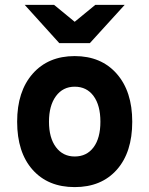

<svg xmlns="http://www.w3.org/2000/svg" viewBox="-20 -752 610 784"><path d="M222 -576 81 -732H201L285 -663L369 -732H489L347 -576ZM50 -255Q50 -379 113.5 -451Q177 -523 285 -523Q393 -523 456.5 -451Q520 -379 520 -255Q520 -130 457 -59Q394 12 285 12Q176 12 113 -59Q50 -130 50 -255ZM285 -113Q334 -113 362 -150.5Q390 -188 390 -255Q390 -322 362 -360Q334 -398 285 -398Q237 -398 208.5 -359.5Q180 -321 180 -255Q180 -189 208.5 -151Q237 -113 285 -113Z"/></svg>

Font: OVRPSS Recut ExtraBold
Style: Regular
Weight: 800
Designer: Giant Group
Foundry: Giant Group
Version: Version 1.001;hotconv 1.0.109;makeotfexe 2.5.65596